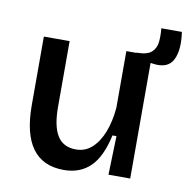

<svg xmlns="http://www.w3.org/2000/svg" viewBox="-75 -713 790 800"><g transform="rotate(10 320.0 -313.0)"><path d="M246 13Q68 13 68 -230V-520H177V-242Q177 -160 202 -120Q227 -80 281 -80Q320 -80 348.5 -106Q377 -132 394.5 -177Q412 -222 417 -280V-520H525V0H433L438 -164H421Q401 -71 357.5 -29Q314 13 246 13ZM540 -487 458 -497 460 -521Q505 -521 523.5 -538Q542 -555 544.5 -582Q547 -609 544 -639H631Q642 -564 621 -522Q600 -480 540 -487Z"/></g></svg>

Font: Bricolage Grotesque 12pt Medium
Style: Regular
Weight: 500
Designer: Mathieu Triay
Foundry: Atelier Triay
Version: Version 1.001; ttfautohint (v1.8.4.7-5d5b);gftools[0.9.33.de